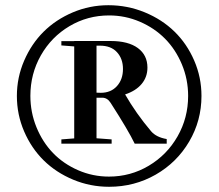

<svg xmlns="http://www.w3.org/2000/svg" viewBox="-20 -737 847 744"><path d="M402.8 -13.2Q329.6 -13.2 263.4 -40.8Q197.3 -68.4 149.4 -115.5Q101.6 -162.6 73.5 -227.8Q45.4 -293 45.4 -365.2Q45.4 -436.5 73.5 -501.7Q101.6 -566.9 148.9 -614Q196.3 -661.1 262 -689Q327.6 -716.8 399.9 -716.8Q474.1 -716.8 541 -689.2Q607.9 -661.6 656 -614.7Q704.1 -567.9 732.4 -502.7Q760.7 -437.5 760.7 -365.2Q760.7 -269.5 713.1 -188.5Q665.5 -107.4 583.3 -60.3Q501 -13.2 402.8 -13.2ZM402.3 -52.7Q485.8 -52.7 556.4 -94.7Q627 -136.7 668 -208.5Q709 -280.3 709 -365.2Q709 -429.7 684.8 -487.5Q660.6 -545.4 619.6 -586.9Q578.6 -628.4 522 -652.8Q465.3 -677.2 402.8 -677.2Q319.3 -677.2 249.3 -635.7Q179.2 -594.2 138.4 -522.5Q97.7 -450.7 97.7 -365.7Q97.7 -301.8 121.3 -243.9Q145 -186 185.5 -144Q226.1 -102.1 282.7 -77.4Q339.4 -52.7 402.3 -52.7ZM217.8 -180.2V-196.8L267.6 -200.7V-557.1L217.8 -561V-577.6H267.6V-578.1H408.7Q477.1 -578.1 514.2 -550.8Q551.3 -523.4 551.3 -475.1Q551.3 -438.5 528.8 -411.6Q506.3 -384.8 464.8 -371.1Q506.8 -297.9 565.4 -228.5Q585.4 -205.1 626 -198.2V-180.2H502Q477.5 -231.4 408.7 -338.4Q396 -358.4 376 -358.4H354V-201.2L412.6 -196.8V-180.2ZM354 -560.1V-377.9Q358.9 -377.4 370.6 -377.4Q409.7 -377.4 433.1 -403.3Q456.5 -429.2 456.5 -469.7Q456.5 -509.3 433.3 -534.7Q410.2 -560.1 366.7 -560.1Z"/></svg>

Font: Elstob 14pt SemiBold
Style: Regular
Weight: 600
Designer: Peter S. Baker
Version: Version 1.015